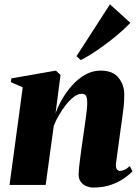

<svg xmlns="http://www.w3.org/2000/svg" viewBox="-20 -834 626 866"><path d="M230.5 -323Q241 -353 260 -386.2Q279 -419.5 305.5 -449Q332 -478.5 364.2 -497Q396.5 -515.5 434 -515.5Q489.5 -515.5 515 -483Q540.5 -450.5 540.5 -409Q540.5 -379.5 537.8 -352.8Q535 -326 531 -300Q527 -274 523.5 -247Q520.5 -222.5 516.2 -193Q512 -163.5 508.5 -136.5Q505 -109.5 502.5 -92.5Q502.5 -74.5 508.5 -68.8Q514.5 -63 521 -63Q529.5 -63 541.2 -68Q553 -73 565.5 -85L577.5 -61Q564.5 -47.5 540.8 -30.5Q517 -13.5 482 -0.8Q447 12 399.5 12Q385.5 12 370.2 6Q355 0 344.8 -13.2Q334.5 -26.5 334.5 -49Q334.5 -58 336.5 -77.5Q338.5 -97 341.8 -121.8Q345 -146.5 348.5 -171.8Q352 -197 355 -217Q358.5 -242 361.8 -265Q365 -288 367.8 -307.8Q370.5 -327.5 372 -342.8Q373.5 -358 373.5 -366.5Q373.5 -381 371.8 -391Q370 -401 364.5 -406Q359 -411 347.5 -411Q331.5 -411 313.5 -397.5Q295.5 -384 278.2 -362.2Q261 -340.5 246.2 -315.2Q231.5 -290 222.5 -266.5L186 0H23L82.5 -440L29 -463.5L31.5 -480.5L232 -515.5L253 -496ZM325 -580.5 476 -814.5 568 -731Q551.5 -714 530 -694.5Q508.5 -675 484 -655.8Q459.5 -636.5 434.5 -618.8Q409.5 -601 386.2 -586.5Q363 -572 344 -563Z"/></svg>

Font: Merriweather 144pt Black
Style: Italic
Weight: 900
Italic angle: -7.8°
Version: Version 2.101